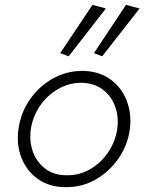

<svg xmlns="http://www.w3.org/2000/svg" viewBox="-20 -762 595 791"><path d="M263 -530 228 -543 361 -742 416 -727ZM401 -530 367 -543 499 -742 555 -727ZM56 -230Q65 -296 102 -350.5Q139 -405 196 -437.5Q253 -470 320 -470Q387 -469 433.5 -436Q480 -403 501.5 -348.5Q523 -294 515 -230Q506 -164 468.5 -109.5Q431 -55 374 -22.5Q317 10 250 9Q184 9 137 -24Q90 -57 68.5 -111.5Q47 -166 56 -230ZM107 -230Q100 -180 115.5 -137Q131 -94 166.5 -67Q202 -40 254 -40Q307 -39 351.5 -65Q396 -91 425.5 -134.5Q455 -178 463 -230Q470 -280 454.5 -323Q439 -366 403.5 -393Q368 -420 316 -421Q264 -421 219 -395Q174 -369 144.5 -325.5Q115 -282 107 -230Z"/></svg>

Font: Jost* Light
Style: Italic
Weight: 300
Italic angle: -10°
Version: Version 3.7